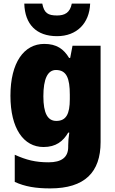

<svg xmlns="http://www.w3.org/2000/svg" viewBox="-20 -807 639 1067"><path d="M481 -787H379C369 -735 338 -721 297 -721C247 -721 225 -734 215 -787H115C118 -672 182 -606 297 -606C406 -606 477 -677 481 -787ZM226 -563C113 -563 38 -459 38 -275C38 -93 111 10 222 10C291 10 331 -22 359 -70H365C361 -46 359 -18 359 1V10C359 68 321 95 250 95C177 95 126 82 62 53V204C119 230 179 240 259 240C451 240 539 150 539 -17V-553H383L370 -485H364C334 -535 294 -563 226 -563ZM291 -418C350 -418 368 -372 368 -281V-256C368 -174 348 -135 293 -135C245 -135 221 -177 221 -272C221 -369 245 -418 291 -418Z"/></svg>

Font: Noto Sans Armenian SemiCondensed Black
Style: Regular
Weight: 900
Width: 4
Designer: Monotype Design Team
Foundry: Monotype Imaging Inc.
Version: Version 2.008